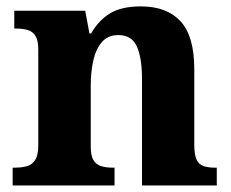

<svg xmlns="http://www.w3.org/2000/svg" viewBox="-20 -569 710 589"><path d="M18.8 0V-54.6H23.6Q46.6 -54.6 62.8 -59.3Q79 -64 88.2 -78.7Q97.4 -93.4 97.4 -123.2V-416.8Q97.4 -444.6 89 -458.5Q80.6 -472.4 65.2 -476.9Q49.8 -481.4 27.8 -481.4H23.8V-536H241.4L254.4 -466.4H259.4Q283.2 -507.4 318.2 -528.4Q353.2 -549.4 412 -549.4Q491.6 -549.4 533.8 -503.8Q576 -458.2 576 -356.8V-125.4Q576 -94.6 582.9 -79.6Q589.8 -64.6 604.2 -59.6Q618.6 -54.6 640.6 -54.6H645V0H415.6V-326.6Q415.6 -391 400 -426.2Q384.4 -461.4 342.8 -461.4Q311 -461.4 292.5 -439.8Q274 -418.2 266.2 -383.2Q258.4 -348.2 258.4 -307.4V-119.4Q258.4 -91.6 266.5 -77.9Q274.6 -64.2 290 -59.4Q305.4 -54.6 327.4 -54.6H331.4V0Z"/></svg>

Font: Noto Serif Hentaigana ExtraLight
Style: Regular
Weight: 200
Designer: Kazuhiro Yamada
Foundry: nipponia
Version: Version 1.000